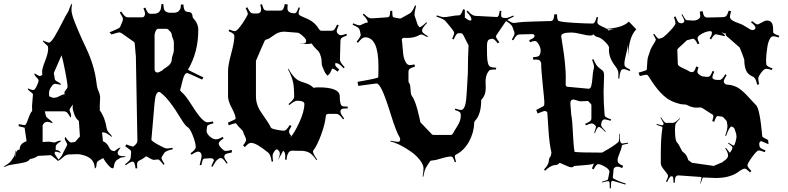

<svg xmlns="http://www.w3.org/2000/svg" viewBox="-100 -914 4455 1086"><path d="M567.4 -41Q572.8 -31.7 590.8 -31.2Q608.9 -30.8 610.4 -27.8Q610.4 -25.9 597.7 -24.7Q585 -23.4 580.6 -21.5Q576.2 -19.5 574.2 -17.1Q572.3 -14.6 565.7 -12Q559.1 -9.3 553 0.2Q546.9 9.8 545.9 17.6Q544.4 38.1 537.1 38.1Q527.8 38.1 511.2 19Q494.6 0 483.4 -20L459 -5.9Q446.3 0.5 445.8 18.1Q445.3 35.6 436 39.1Q436 -14.6 381.3 -33.2Q356 -42 336.7 -42Q317.4 -42 283.2 -40L267.1 -33.2Q265.6 -32.7 256.8 -24.4Q232.4 -2.9 223.1 -2.9L227.1 -6.8H226.1Q224.1 -6.8 207.5 -21.5Q190.9 -36.1 185.1 -36.1L114.3 -32.2Q99.1 -19.5 69.3 -14.2Q62 -1 36.9 4.9Q11.7 10.7 -20 15.1Q-51.8 19.5 -61.3 24.7Q-70.8 29.8 -74.2 29.8Q-77.6 29.8 -79.6 28.8Q-52.7 13.2 -38.6 -2L-21 -27.8Q-17.1 -32.7 -15.4 -46.9Q-13.7 -61 -10.7 -64Q-12.7 -45.9 -12.7 -36.9Q-12.7 -27.8 -10.7 -25.9V-36.1Q-10.7 -66.9 11.2 -67.9Q11.2 -102.5 50.3 -115.2L39.1 -191.9L5.4 -200.2L6.3 -211.9Q33.7 -206.1 38.1 -206.1Q45.4 -206.1 52 -222.2Q58.6 -238.3 66.2 -258.8Q73.7 -279.3 82 -286.1Q81.1 -295.9 81.1 -314L86.4 -379.9Q86.4 -384.8 72 -395Q57.6 -405.3 57.1 -412.1V-414.1Q79.1 -404.8 88.1 -404.8Q97.2 -404.8 107.7 -427.2Q118.2 -449.7 118.2 -457.8Q118.2 -465.8 106.4 -476.6Q91.3 -491.2 95.2 -499Q119.6 -483.9 125.7 -483.9Q131.8 -483.9 139.2 -491.2Q138.2 -495.1 138.2 -510.5Q138.2 -525.9 155.3 -569.6Q172.4 -613.3 172.4 -638.2L171.4 -649.9Q171.4 -653.8 157.5 -665.3Q143.6 -676.8 143.1 -683.1V-685.1Q169.4 -672.9 176.3 -672.9Q188 -672.9 208.5 -707Q229 -741.2 252.2 -787.1Q275.4 -833 281 -840.3Q286.6 -847.7 290 -858.9Q300.8 -890.6 308.1 -894Q304.2 -871.1 304.2 -857.7Q304.2 -844.2 311.5 -820.1Q318.8 -795.9 342.3 -741.2Q365.7 -686.5 385.3 -646Q435.1 -542.5 446.3 -441.9Q448.7 -417 457.5 -397.9Q466.3 -378.9 466.3 -359.9L464.4 -320.8V-290Q494.6 -248 503.4 -188Q506.3 -172.9 519.3 -160.4Q532.2 -147.9 532.2 -141.1L533.2 -138.2Q501.5 -165 485.4 -165H477.1L482.4 -115.2Q506.8 -104.5 516.6 -81.1Q525.4 -59.1 548.3 -59.1Q549.3 -59.1 561 -69.1Q572.8 -79.1 582 -79.1Q565.4 -56.6 565.4 -51.3Q565.4 -45.9 567.4 -42ZM303.2 -107.9 309.1 -108.9 324.2 -110.8 352.1 -142.1 346.2 -230Q329.1 -242.2 320.1 -267.8Q311 -293.5 311 -305.7Q311 -317.9 311.5 -319.8Q312 -321.8 312 -323.2L297.4 -301.8Q293.5 -296.4 293.5 -292.5Q293.5 -288.6 297.9 -277.8Q302.2 -267.1 302.2 -259.5Q302.2 -252 299.3 -249Q285.2 -272.5 278.6 -278.3Q272 -284.2 262.2 -284.2H153.3L160.2 -256.8Q161.6 -251 179.4 -237.8Q197.3 -224.6 198.2 -216.8Q177.2 -225.1 167.7 -225.1Q158.2 -225.1 150.4 -219.2L141.1 -206.1V-110.8L178.2 -112.8L208 -107.9Q210.4 -107.9 221.4 -113Q232.4 -118.2 239.3 -118.2Q246.1 -118.2 248 -117.2Q229 -105.5 222.9 -99.4Q216.8 -93.3 215.3 -85.9V-75.2L214.4 -71.8Q214.4 -64.9 221.7 -64.5Q237.3 -63.5 244.1 -48.8Q222.2 -56.2 215.6 -56.2Q209 -56.2 209 -47.9Q211.4 -36.1 231.4 -11.2Q248.5 -29.3 252.9 -40Q257.3 -50.8 268.8 -71.8Q280.3 -92.8 280.3 -96.7Q280.3 -100.6 273.2 -112.8Q266.1 -125 266.1 -130.1Q266.1 -135.3 270 -139.2Q291 -107.9 303.2 -107.9ZM241.2 -435.1 212.4 -439.9Q202.1 -439.9 193.4 -427.7Q177.2 -405.8 177.2 -389.4Q177.2 -373 178.2 -369.1L200.2 -360.8Q218.8 -360.8 231.4 -367.9Q244.1 -375 250 -377L266.1 -381.8Q264.2 -385.7 264.2 -390.6Q264.2 -395.5 273.2 -406.2Q282.2 -417 282.2 -421.9Q282.2 -441.9 269 -509.5Q255.9 -577.1 248 -601.1L205.1 -502.9V-493.2Q207 -491.2 209 -473.1V-469.2Q210.9 -457 232.4 -448.2Q244.6 -439.9 245.1 -437Q245.1 -435.1 241.2 -435.1Z M862.8 -841.8H879.9Q894 -841.8 897.2 -843.8Q900.4 -845.7 905.5 -847.7Q910.6 -849.6 912.8 -853.3Q915 -856.9 918.5 -861.3Q923.3 -869.1 923.3 -888.2H937.5Q938.5 -852.1 956.1 -847.7Q963.4 -846.2 970.7 -845.7Q988.3 -843.8 989.3 -819.8Q989.3 -814.9 993.2 -811Q1021.5 -781.2 1021.5 -744.1Q1021.5 -618.7 963.4 -520Q964.8 -517.1 1050.3 -476.1L1043.5 -463.9Q962.4 -501 959.5 -501Q956.5 -501 953.6 -499.8Q950.7 -498.5 948.2 -495.6Q945.8 -492.7 943.8 -489.7Q941.9 -486.8 939.9 -481.2Q938 -475.6 936.5 -471.7Q935.1 -467.8 933.3 -460.7Q931.6 -453.6 930.2 -449.2Q928.2 -440.9 924.3 -423.8L918.5 -404.8Q918.5 -402.3 927.2 -393.1Q948.2 -377 982.9 -321.8Q1017.6 -266.6 1038.8 -244.4Q1060.1 -222.2 1072 -222.2Q1084 -222.2 1104.5 -227.1L1107.4 -216.8Q1083 -210.4 1076.7 -206.1Q1070.3 -201.7 1070.3 -192.9L1069.3 -180.2Q1068.4 -178.2 1068.4 -174.8Q1068.4 -158.7 1086.4 -142.3Q1104.5 -126 1121.3 -126Q1138.2 -126 1159.2 -140.1L1164.6 -130.9Q1137.2 -113.8 1137.2 -102.3Q1137.2 -90.8 1152.6 -75.4Q1168 -60.1 1176 -60.1Q1184.1 -60.1 1211.4 -65.9V-51.8Q1180.2 -44.9 1177.2 -42.7Q1174.3 -40.5 1172.4 -38.6Q1168.5 -35.2 1168.5 -26.9Q1168.5 -18.6 1187.5 7.8L1182.6 12.2Q1168 -8.8 1161.1 -14.4Q1154.3 -20 1149.4 -20Q1144.5 -20 1140.6 -18.1L1128.4 -9.8Q1120.1 -3.4 1101.6 29.8L1095.2 25.9L1110.4 -7.8Q1106 -19 1092.3 -19L1058.6 -17.1Q1046.9 -17.1 1044.4 -2L1038.6 20H1029.3L1040.5 -27.8Q1040.5 -56.2 1019.5 -56.2Q1009.3 -56.2 983.4 -39.1L977.5 -46.9Q1007.3 -68.4 1007.3 -81.1Q1007.3 -104.5 990.5 -147.5Q973.6 -190.4 959.5 -195.8Q946.3 -205.1 923.8 -242.2Q856 -354.5 810.5 -388.2Q806.2 -394 799.3 -394Q779.8 -394 774.4 -333L756.3 -124Q756.3 -116.7 794.4 -95.5Q832.5 -74.2 843.3 -74.2Q854 -74.2 875.5 -78.1L877.4 -69.8Q837.4 -62 828.6 -47.9L816.4 -28.8Q813.5 -22.9 813.5 -18.3Q813.5 -13.7 830.6 14.2L824.2 18.1Q802.7 -12.2 793.5 -12.2L771.5 -9.8Q761.2 -9.8 745.4 -19.8Q729.5 -29.8 725.6 -29.8Q723.6 -27.8 719.5 -24.9Q715.3 -22 712.4 -19.8Q709.5 -17.6 706.5 -15.6Q702.1 -12.7 692.6 -8.3Q683.1 -3.9 679.2 1Q675.3 5.9 675.3 17.8Q675.3 29.8 676.3 38.1H666.5Q662.6 0 650.4 0Q638.2 0 611.3 21L607.4 15.1Q627.4 0 633.3 -7.8Q639.2 -15.6 639.2 -23.9L641.6 -50.8V-55.7Q641.6 -61.5 636 -65.9Q630.4 -70.3 627.9 -72.3Q618.2 -80.1 608.4 -86.9L614.3 -97.2Q646 -85 651.4 -85Q656.7 -85 667 -96.4Q677.2 -107.9 677.2 -117.2L668.5 -596.2Q668 -596.2 666.5 -615.2Q663.1 -672.9 659.2 -675.8L589.4 -725.1Q579.6 -731 574.2 -731Q568.8 -731 531.2 -719.2L519.5 -731Q575.2 -753.9 578.6 -759.8L593.3 -794.9Q595.2 -800.8 595.2 -808.3Q595.2 -815.9 577.6 -842.8L585.4 -849.1Q599.6 -827.6 607.2 -821.8Q614.7 -815.9 624.5 -815.9H704.6Q710.9 -815.9 715.6 -821.3Q720.2 -826.7 720.2 -836.7Q720.2 -846.7 711.4 -867.2L722.2 -871.1Q733.9 -840.8 743.2 -837.4Q747.1 -835.9 754.4 -835.9L771 -836.4Q781.7 -836.4 785.2 -838.1Q788.6 -839.8 793.2 -841.8Q797.9 -843.8 799.8 -846.4Q801.8 -849.1 804.9 -853.3Q808.1 -857.4 809.1 -862.3Q812.5 -876 812.5 -890.1L824.2 -891.1Q825.2 -858.4 834 -851.6Q846.7 -841.8 862.8 -841.8ZM774.4 -522.9Q774.4 -503.9 791.5 -503.9Q795.4 -503.9 801.3 -506.8L818.4 -516.1Q821.8 -521.5 836.4 -530.3Q871.6 -551.3 871.6 -579.1Q871.6 -587.9 877.4 -604Q883.3 -620.1 883.3 -627.9V-675.8Q883.3 -683.6 877.4 -697Q871.6 -710.4 871.6 -718Q871.6 -725.6 864.7 -733.4Q850.1 -751 843.3 -751H795.4Q785.6 -751 780 -737.3Q774.4 -723.6 774.4 -717.8Z M1553.7 -62Q1524.4 -62 1521 -9.8L1512.7 -11.2Q1513.7 -19 1513.7 -31.2Q1513.7 -43.5 1509.8 -51.8Q1505.9 -60.1 1501 -60.1L1472.7 -7.8Q1481.4 -28.8 1482.9 -43.9Q1482.9 -59.1 1468.8 -68.8H1464.8Q1459 -66.9 1456.5 -64L1449.7 -54.2Q1441.9 -43.9 1441.9 -31.7Q1441.9 -19.5 1444.8 -1L1436.5 0Q1431.2 -39.1 1418 -49.8Q1350.1 -106 1319.8 -106Q1304.7 -106 1285.6 -82L1274.9 -91.8Q1292 -113.3 1292 -122.6Q1292 -131.8 1284.2 -146.2Q1276.4 -160.6 1276.1 -166.5Q1275.9 -172.4 1259.5 -188Q1243.2 -203.6 1240 -210.2Q1236.8 -216.8 1231.2 -216.8Q1225.6 -216.8 1193.8 -205.1L1189 -220.2Q1232.9 -239.3 1232.9 -242.2Q1232.9 -262.2 1211.4 -302.2Q1189.9 -342.3 1189.9 -369.1V-512.2Q1189.9 -545.9 1207.8 -611.3Q1225.6 -676.8 1225.6 -710Q1225.6 -717.3 1219.5 -723.1Q1213.4 -729 1192.9 -737.8L1196.8 -747.1Q1218.8 -737.8 1228.5 -737.8Q1238.3 -737.8 1256.8 -761.7Q1275.4 -785.6 1288.6 -808.6Q1301.8 -831.5 1301.8 -833Q1301.8 -844.2 1289.6 -868.2L1298.8 -873Q1310.1 -850.1 1316.7 -844Q1323.2 -837.9 1332.5 -837.9H1357.9Q1365.7 -837.9 1371.3 -844.2Q1377 -850.6 1377 -860.8Q1377 -871.1 1371.6 -887.2L1381.8 -890.1Q1388.7 -865.7 1394 -859.9Q1399.4 -854 1409.7 -854H1480Q1489.7 -854 1494.1 -855.5Q1505.4 -859.9 1510.7 -891.1L1527.8 -888.2Q1525.9 -878.9 1525.9 -867.2Q1525.9 -838.9 1566.9 -838.9Q1572.8 -838.9 1577.1 -845.2Q1581.5 -851.6 1588.9 -872.1L1596.7 -870.1Q1588.9 -848.6 1588.9 -840.1Q1588.9 -831.5 1596.7 -826.7Q1604.5 -821.8 1617.7 -816.7Q1630.9 -811.5 1645.5 -804.2Q1683.6 -785.6 1705.6 -747.1Q1711.4 -740.2 1717.8 -740.2H1774.9Q1784.2 -740.2 1790.3 -746.1Q1796.4 -752 1806.6 -774.9L1815.9 -771Q1804.7 -746.6 1804.7 -737.5Q1804.7 -728.5 1813 -722.2Q1819.3 -714.8 1828.6 -714.8Q1837.9 -714.8 1858.9 -723.1L1862.8 -713.9Q1832.5 -702.1 1829.3 -696.3Q1826.2 -690.4 1825.7 -684.1L1822.8 -576.2Q1822.8 -561 1849.6 -534.2L1843.8 -527.8Q1826.2 -546.4 1817.4 -551.8Q1808.6 -557.1 1798.8 -557.1H1796.9Q1795.9 -555.2 1795.9 -547.1Q1795.9 -539.1 1818.8 -521L1809.6 -508.8Q1789.1 -525.9 1778.8 -525.9Q1767.6 -498.5 1760 -492.4Q1752.4 -486.3 1752 -485.8L1738.8 -502.9L1730.5 -520.5Q1719.7 -543 1719.7 -554.9Q1719.7 -566.9 1718.3 -578.9Q1716.8 -590.8 1710 -608.2Q1703.1 -625.5 1691.9 -632.8Q1671.9 -652.8 1662.6 -668Q1650.9 -665 1630.6 -665Q1610.4 -665 1592.8 -667H1615.7Q1622.6 -667 1627.2 -670.9Q1631.8 -674.8 1631.8 -684.1Q1631.8 -693.4 1611.8 -711.2Q1591.8 -729 1582.5 -729L1507.8 -734.9Q1474.6 -734.9 1449.2 -714.8Q1422.4 -694.3 1411.1 -691.9Q1399.9 -689.5 1396.7 -682.4Q1393.6 -675.3 1379.9 -645Q1347.7 -571.8 1347.7 -569.8V-369.1Q1347.7 -319.8 1379.4 -275.4Q1422.4 -214.8 1432.6 -191.9Q1435.1 -186 1463.6 -180.4Q1492.2 -174.8 1506.1 -174.8Q1520 -174.8 1538.6 -207L1548.8 -201.2Q1534.7 -177.7 1534.7 -170.2Q1534.7 -162.6 1540.5 -153.8L1546.9 -146L1540.5 -134.8Q1563.5 -157.7 1592.5 -220.7Q1621.6 -283.7 1621.6 -326.2Q1621.6 -344.2 1579.6 -344.2Q1565.9 -344.2 1536.6 -319.8L1531.7 -325.2Q1551.3 -342.3 1557.1 -350.1Q1563 -357.9 1564 -366.2V-367.2Q1564 -415.5 1558.1 -447Q1552.2 -478.5 1528.8 -522.9L1531.7 -524.9Q1560.1 -472.2 1592.3 -457Q1606.4 -450.7 1620.1 -446.8Q1656.2 -436 1673.8 -417Q1681.6 -419.9 1701.7 -419.9Q1821.8 -419.9 1821.8 -369.1Q1821.8 -321.8 1835 -314.5Q1841.3 -311 1866.7 -311V-300.8Q1841.3 -300.8 1834.7 -298.1Q1828.1 -295.4 1825.7 -287.1V-282.2Q1825.7 -270 1846.7 -244.1L1840.8 -238.8Q1825.7 -258.8 1817.9 -264.4Q1810.1 -270 1801.8 -270H1757.8Q1743.7 -270 1742.7 -255.9Q1738.8 -212.4 1716.3 -151.4Q1693.8 -90.3 1670.9 -61L1669.9 -64.9Q1669.9 -53.7 1673.8 -44.2Q1677.7 -34.7 1693.8 -11.2L1689.9 -7.8Q1668 -41 1648.2 -51Q1628.4 -61 1602.5 -61H1573.7ZM1472.7 -7.8 1469.7 -2.9Z M2201.7 -699.2 2188.5 -700.2Q2175.3 -700.2 2172.4 -689.9Q2174.3 -682.6 2176.3 -655.5Q2178.2 -628.4 2180.9 -606.2Q2183.6 -584 2193.4 -564.9Q2203.1 -545.9 2216.6 -545.9Q2230 -545.9 2243.7 -549.8L2247.6 -537.1Q2216.3 -528.8 2212.4 -518.1Q2210.4 -513.7 2210.4 -505.9V-453.1Q2210.4 -449.7 2215.8 -441.9Q2221.2 -434.1 2222.2 -407.2Q2223.1 -380.4 2229.5 -371.1Q2250 -347.7 2271 -253.9Q2278.3 -222.2 2277.3 -223.1L2342.3 -154.8Q2346.7 -150.9 2351.6 -150.9H2450.7Q2457 -150.9 2462.4 -159.2Q2469.2 -173.3 2482.9 -194.6Q2496.6 -215.8 2501.5 -230.2Q2506.3 -244.6 2506.3 -260Q2506.3 -275.4 2500 -280.3Q2493.7 -285.2 2472.7 -292L2475.6 -299.8Q2497.1 -292 2507.3 -292Q2533.2 -292 2538.1 -367.2Q2540 -398.4 2540.5 -399.9L2546.4 -502Q2546.4 -588.9 2550.3 -657.2L2518.6 -719.2Q2513.2 -726.1 2506.3 -726.1H2497.6Q2491.2 -726.1 2487.8 -724.6Q2479.5 -721.2 2466.3 -690.9L2457.5 -694.8Q2468.8 -719.2 2468.8 -725.6Q2468.8 -731.9 2465.6 -737.3Q2462.4 -742.7 2455.8 -751Q2449.2 -759.3 2444.8 -764.9Q2440.4 -770.5 2431.6 -780.8Q2422.9 -791 2418.5 -795.9Q2409.7 -806.6 2368.7 -819.8L2370.6 -827.1Q2399.9 -816.9 2411.4 -816.9Q2422.9 -816.9 2450.2 -822Q2477.5 -827.1 2491.7 -827.1H2494.6Q2502 -827.1 2507.1 -834Q2512.2 -840.8 2519.5 -861.8L2529.3 -858.9V-814Q2550.8 -797.9 2558.6 -797.9Q2566.4 -797.9 2566.4 -801.8Q2566.4 -811.5 2561.3 -820.6Q2556.2 -829.6 2538.6 -848.1L2544.4 -854Q2561 -835.9 2570.1 -830.6Q2579.1 -825.2 2589.4 -824.2L2709.5 -817.9Q2716.3 -817.9 2720 -824.7Q2723.6 -831.5 2726.6 -853L2736.3 -852.1Q2734.4 -841.8 2734.4 -832.3Q2734.4 -822.8 2736.3 -819.3Q2739.3 -814 2748.5 -813H2750.5Q2752.4 -812 2762 -812Q2771.5 -812 2803.7 -826.2L2805.7 -819.8Q2769 -804.7 2759.3 -791L2711.4 -720.2Q2705.6 -713.9 2705.6 -706.5Q2705.6 -699.2 2724.6 -674.8L2715.3 -668.9Q2696.3 -694.8 2684.6 -694.8Q2679.7 -694.8 2676.3 -693.8L2665.5 -689.9Q2654.3 -685.5 2654.3 -650.4Q2654.3 -615.2 2654.8 -603.5Q2655.8 -544.4 2673.3 -536.1Q2681.2 -532.2 2706.5 -530.8L2705.6 -521Q2680.2 -521 2672.6 -518.3Q2665 -515.6 2661.6 -507.8Q2646.5 -487.8 2646.5 -452.1L2647.5 -417Q2647.5 -375 2623.5 -351.1Q2621.6 -347.2 2621.6 -345.2Q2621.6 -267.1 2586.4 -230Q2582.5 -226.1 2582.5 -221.2Q2581.1 -165 2553.2 -113.8Q2525.4 -62.5 2478.5 -39.1Q2472.7 -36.1 2472.7 -28.8Q2472.7 -21.5 2479.5 1L2472.7 3.9Q2465.3 -16.6 2461.4 -22.7Q2457.5 -28.8 2452.6 -28.8Q2432.1 -28.8 2397.2 -18.1Q2362.3 -7.3 2349.9 -7.1Q2337.4 -6.8 2332.5 -2L2310.5 32.2Q2302.2 44.4 2294.4 85H2290.5Q2295.4 57.6 2295.4 37.6Q2295.4 17.6 2274.2 -9.8Q2252.9 -37.1 2222.7 -57.6Q2156.2 -103.5 2108.4 -113.8L2109.4 -118.2Q2139.6 -111.8 2151.6 -111.8Q2163.6 -111.8 2163.6 -126Q2163.6 -130.9 2160.6 -137.2Q2142.1 -165 2111.6 -263.2Q2081.1 -361.3 2062.3 -401.6Q2043.5 -441.9 2029.3 -441.9L1926.3 -428.2L1922.4 -451.2Q2039.6 -471.2 2039.6 -477.1L2040.5 -519V-541Q2040.5 -699.7 1967.3 -703.1Q1957.5 -703.1 1949.2 -697.5Q1940.9 -691.9 1924.3 -671.9L1917.5 -678.2Q1940.4 -706.5 1940.4 -717.8Q1940.4 -720.2 1938.5 -726.1L1934.6 -744.1Q1932.1 -752.4 1924.8 -758.3Q1917.5 -764.2 1894.5 -773.9L1897.5 -782.2Q1923.3 -771 1931.9 -771Q1940.4 -771 1947.8 -775.9L1966.3 -784.2Q1969.7 -785.2 1975.1 -785.9Q1980.5 -786.6 1980.5 -787.1Q1980.5 -803.2 1951.7 -831.1L1957.5 -836.9Q1975.6 -819.3 1984.1 -814.7Q1992.7 -810.1 2002.4 -810.1L2088.4 -815.9Q2098.6 -815.9 2102.3 -821.8Q2106 -827.6 2107.4 -853H2118.7Q2118.7 -826.7 2121.3 -821Q2124 -815.4 2134.3 -814L2162.6 -809.1Q2165.5 -809.1 2169.4 -811L2217.3 -837.9Q2232.4 -845.2 2247.6 -883.8L2253.4 -880.9Q2244.6 -848.1 2244.6 -827.1L2263.7 -770Q2268.6 -770 2271.5 -759.8Q2283.2 -759.8 2311.5 -788.1L2315.4 -784.2Q2287.6 -754.9 2287.6 -744.1V-740.2Q2287.6 -732.4 2296.6 -725.1Q2305.7 -717.8 2320.3 -709L2317.4 -704.1Q2289.1 -719.2 2284.2 -719.2Q2279.3 -719.2 2274.4 -716.8Q2245.1 -699.2 2201.7 -699.2Z M2996.1 -272.9Q2996.1 -286.1 2979 -286.1Q2976.1 -286.1 2940.9 -272L2933.1 -292Q2978 -314 2978 -317.9L2979 -336.9Q2979.5 -341.8 2970 -433.8Q2960.4 -525.9 2960.9 -558.1Q2957.5 -568.4 2951.7 -572.8Q2945.8 -577.1 2930.2 -577.1L2916 -576.2L2915 -590.8Q2945.8 -591.8 2951.2 -600.6Q2958 -611.8 2958 -627.9Q2958 -644 2947 -663.1Q2936 -682.1 2925.3 -682.1Q2914.6 -682.1 2897.9 -674.8L2893.1 -687Q2912.6 -695.3 2918.2 -700.2Q2923.8 -705.1 2923.8 -712.9Q2918.9 -721.2 2911.1 -721.2L2838.9 -719.2Q2829.6 -719.2 2822.5 -713.4Q2815.4 -707.5 2803.2 -686L2794.9 -689.9Q2810.1 -715.8 2810.1 -723.1Q2810.1 -730.5 2808.3 -735.4Q2806.6 -740.2 2803.7 -746.8Q2800.8 -753.4 2799.3 -759.8Q2794.9 -775.4 2761.2 -795.9L2766.1 -803.2Q2794.9 -784.2 2804.9 -784.2Q2814.9 -784.2 2832 -787.4Q2849.1 -790.5 2927.2 -792.5Q3005.4 -794.4 3011.2 -794.9L3008.8 -793.9Q3018.6 -794.9 3022.9 -796.9Q3033.2 -801.8 3035.2 -833H3050.8Q3050.8 -799.3 3059.6 -795.9Q3074.2 -789.1 3145.8 -784.9Q3217.3 -780.8 3252 -780.8Q3265.6 -780.8 3274.9 -817.9L3283.2 -815.9Q3278.8 -799.8 3278.8 -790Q3278.8 -780.3 3287.4 -774.2Q3295.9 -768.1 3310.8 -761.7Q3325.7 -755.4 3332 -751Q3421.9 -756.8 3457 -792L3499 -748Q3456.5 -707 3452.1 -591.8V-660.2Q3450.2 -643.6 3441.2 -607.4Q3432.1 -571.3 3431.6 -556.6Q3431.2 -542 3436.8 -536.4Q3442.4 -530.8 3464.8 -520L3461.9 -512.2Q3437.5 -522.9 3429.2 -522.9Q3420.9 -522.9 3417.5 -520.5Q3406.7 -513.2 3402.8 -469.2L3397 -470.2Q3397.9 -481 3397.9 -494.9Q3397.9 -508.8 3393.3 -518.8Q3388.7 -528.8 3379.4 -541Q3344.2 -585.9 3344.2 -633.8L3345.2 -643.1Q3345.2 -654.8 3322.5 -677.5Q3299.8 -700.2 3282.2 -703.9Q3264.6 -707.5 3257.8 -720.2Q3251 -712.9 3236.6 -712.9Q3222.2 -712.9 3187.7 -721.4Q3153.3 -730 3129.9 -730Q3074.2 -730 3074.2 -709Q3077.6 -686.5 3081.8 -660.2Q3085.9 -633.8 3089.4 -609.6Q3092.8 -585.4 3093.8 -573.5Q3094.7 -561.5 3096.7 -542Q3100.1 -507.3 3100.1 -478.8Q3100.1 -450.2 3099.6 -436.5Q3099.1 -422.9 3112.8 -422.9L3230 -412.1Q3240.7 -412.1 3245.1 -430.7Q3249.5 -449.2 3251.5 -478.3Q3253.4 -507.3 3256.6 -517.6Q3259.8 -527.8 3259.8 -537.6Q3259.8 -547.4 3249 -576.2L3256.8 -579.1Q3271 -542.5 3290.5 -528.8Q3309.6 -515.6 3313.2 -508.1Q3316.9 -500.5 3316.9 -486.8L3314 -394Q3314 -328.1 3319.8 -265.1Q3319.8 -257.3 3326.7 -252Q3333.5 -246.6 3356.9 -238.8L3354 -231Q3326.7 -238.8 3320.8 -238.8Q3302.2 -238.8 3299.8 -207Q3299.8 -197.3 3326.2 -170.9L3323.2 -168Q3296.9 -195.8 3289.1 -195.8H3287.1Q3277.8 -195.8 3265.1 -161.1L3261.2 -163.1Q3271 -191.9 3271 -196.8Q3271 -201.7 3268.1 -203.1L3259.8 -210.9Q3253.4 -215.8 3246.1 -215.8Q3238.8 -215.8 3213.9 -205.1L3210 -213.9Q3232.9 -223.6 3239 -229.5Q3245.1 -235.4 3245.1 -244.1V-320.8Q3245.1 -323.7 3235.6 -333Q3226.1 -342.3 3226.1 -342.8L3186 -340.8Q3178.2 -340.3 3163.3 -345.7Q3148.4 -351.1 3143.1 -351.1Q3126 -351.1 3126 -329.1L3130.9 -267.1Q3137.7 -231 3140.6 -160.2Q3143.6 -89.4 3149.9 -55.2Q3168.9 -50.8 3305.2 -50.8Q3311 -54.2 3324.5 -61.8Q3337.9 -69.3 3345.2 -73.7Q3352.5 -78.1 3363.3 -85Q3381.3 -96.7 3397.9 -110.8Q3402.8 -119.6 3403.8 -157.2H3407.2L3405.8 -134.8Q3405.8 -102.1 3420.9 -102.1Q3425.3 -102.1 3452.1 -106.9L3453.1 -102.1Q3421.9 -95.7 3419.2 -92.5Q3416.5 -89.4 3415.8 -81.1Q3415 -72.8 3404.1 -46.4Q3393.1 -20 3393.1 -8.5Q3393.1 2.9 3399.2 9.3Q3405.3 15.6 3424.8 23.9L3418.9 37.1Q3404.8 28.8 3391.8 28.8Q3378.9 28.8 3371.1 40L3366.2 90.8Q3366.2 95.2 3389.2 105.7Q3412.1 116.2 3439 124L3438 129.9L3367.2 108.9Q3360.4 108.9 3358.9 112.3Q3357.4 115.7 3356.9 116.2L3355 151.9L3349.1 150.9Q3348.6 145 3348.6 137Q3348.6 128.9 3348.4 125.2Q3348.1 121.6 3347.2 117.7Q3346.2 110.8 3339.1 110.8Q3332 110.8 3306.2 118.2L3305.2 113.8Q3335 105.5 3337.4 102.3Q3339.8 99.1 3339.8 96.2L3347.2 58.1Q3347.2 43.5 3321.5 28.8Q3295.9 14.2 3283.2 14.2Q3272.9 14.2 3257.8 43.9L3248 39.1Q3250.5 31.2 3254.9 21.5Q3259.3 11.7 3259.8 8.8Q3256.8 16.6 3206.8 20Q3156.7 23.4 3147.9 24.9Q3142.1 32.2 3131.8 32.2Q3121.6 32.2 3097.4 20.8Q3073.2 9.3 3065.9 6.8Q3055.2 19 3041.5 19.5Q3014.2 20.5 2982.9 51.8L2977.1 44.9Q2978 43 2986.1 34.2Q2994.1 25.4 2999.3 14.4Q3004.4 3.4 3004.4 -2.9Q3004.4 -20 3015.1 -30.8L3017.1 -40L3019 -50.8Q3006.8 -104.5 3002.4 -178Q2998 -251.5 2996.1 -272.9ZM3335 -749 3342.8 -741.2Q3355 -747.1 3374 -747.1ZM2922.9 -714.8 2923.8 -713.9Z M3647 -205.1Q3650.9 -205.1 3653.8 -213.9Q3653.8 -218.8 3635.7 -248L3638.7 -250Q3659.2 -219.2 3666 -219.2H3708Q3717.8 -219.2 3744.6 -245.1L3747.1 -243.2Q3719.7 -217.3 3719.7 -207L3717.8 -181.2Q3717.8 -118.2 3730 -107.9Q3738.3 -99.1 3748.5 -77.9Q3758.8 -56.6 3761.7 -55.2Q3783.7 -41.5 3791 -14.2Q3792.5 -9.3 3794.9 -6.8L3814 6.8L3933.6 23.9L3936 24.9L3985.8 3.9Q3991.2 -1.5 4000.5 -7.8Q4018.1 -19.5 4018.1 -35.2Q4018.1 -50.8 4002 -75.2L4005.9 -78.1L4027.8 -49.8Q4032.7 -53.7 4037.8 -64Q4043 -74.2 4043 -78.1Q4043 -82 4039.6 -85.9Q4036.1 -89.8 4018.1 -103L4020 -106.9Q4045.4 -90.8 4050 -90.8Q4054.7 -90.8 4060.3 -111.8Q4065.9 -132.8 4065.9 -139.6Q4065.9 -146.5 4064 -157.2L4055.7 -182.1Q4055.7 -187.5 4048.8 -192.9Q4042 -198.2 4037.6 -198.2Q4025.4 -198.2 4006.8 -145L4002 -147Q4014.6 -181.2 4014.6 -203.1L4011.7 -223.1Q4011.7 -226.1 4009.8 -230L3991.7 -250Q3989.3 -252.4 3984.9 -253.9L3966.8 -256.8L3960 -257.8Q3949.7 -257.8 3939.9 -225.1L3928.7 -229Q3935.1 -250.5 3935.1 -256.3Q3935.1 -265.6 3923.8 -270L3868.7 -305.2Q3865.7 -306.2 3858.9 -306.2L3837.9 -305.2Q3813.5 -305.2 3784.7 -320.8Q3779.8 -323.2 3764.2 -323.5Q3748.5 -323.7 3721.4 -333.3Q3694.3 -342.8 3674.1 -356.7Q3653.8 -370.6 3633.3 -393.1Q3605 -423.8 3567.9 -482.9Q3563 -491.2 3555.9 -491.2Q3548.8 -491.2 3519 -483.9L3511.7 -502.9Q3558.6 -516.1 3558.6 -520Q3559.6 -528.3 3560.1 -544.9Q3562 -583 3564.9 -589.8L3578.6 -630.9Q3583 -643.1 3596.4 -664.3Q3609.9 -685.5 3609.9 -689.5Q3609.9 -693.4 3594.7 -719.2L3600.6 -723.1Q3619.1 -694.8 3627 -694.8Q3629.9 -694.8 3631.8 -695.8L3649.9 -702.1Q3669.9 -717.3 3695.3 -745.1Q3720.7 -772.9 3720.7 -782.7Q3720.7 -792.5 3711.9 -817.9L3720.7 -820.8Q3732.4 -791 3739.3 -786.6Q3747.1 -782.2 3754.4 -782.2Q3761.7 -782.2 3766.4 -786.9Q3771 -791.5 3771 -796.9Q3771 -802.2 3754.9 -831.1L3758.8 -834Q3773.9 -807.1 3777.8 -803.7Q3781.7 -800.3 3784.7 -799.8L3818.8 -797.9Q3833.5 -796.9 3847.2 -804Q3860.8 -811 3860.8 -822.5Q3860.8 -834 3857.9 -848.1L3874 -851.1Q3877.9 -829.1 3884 -822Q3890.1 -814.9 3900.9 -814.9L3987.8 -816.9Q4000.5 -816.9 4007.3 -823.5Q4014.2 -830.1 4022 -854L4035.6 -850.1Q4028.8 -831.5 4028.8 -819.1Q4028.8 -806.6 4043.2 -798.1Q4057.6 -789.6 4079.3 -782.2Q4101.1 -774.9 4124 -759.5Q4147 -744.1 4153.8 -744.1Q4173.3 -744.1 4172.9 -757.8Q4172.9 -768.1 4147.9 -788.1L4153.8 -794.9Q4176.8 -775.9 4183.6 -775.9Q4190.4 -775.9 4208.7 -786.9Q4227.1 -797.9 4238.8 -797.9Q4272.9 -797.9 4272.9 -750V-740.2Q4272.9 -732.9 4273.9 -729.5Q4277.3 -721.2 4307.6 -711.9L4304.7 -702.1Q4284.2 -709 4273.2 -709Q4262.2 -709 4253.2 -691.7Q4244.1 -674.3 4240.2 -647.5Q4232.9 -597.2 4233.2 -573.7Q4233.4 -550.3 4235.4 -546.9Q4240.2 -537.1 4270 -526.9L4265.6 -518.1Q4245.1 -524.9 4233.4 -524.9Q4221.7 -524.9 4205.3 -502.7Q4189 -480.5 4189 -470.5Q4189 -460.4 4193.8 -437L4182.6 -435.1Q4177.2 -460 4171.4 -469Q4165.5 -478 4155.8 -481.9Q4129.4 -493.2 4119.6 -516.6Q4109.9 -540 4109.9 -575.2Q4109.9 -578.1 4097.7 -610.4Q4085.4 -642.6 4084 -645L4019 -702.1Q4003.9 -710.9 4003.9 -726.1L3999 -725.1Q3993.2 -725.1 3980 -732.9Q4001 -716.3 4001 -711.9Q4001 -710 3997.1 -710L3949.7 -720.2Q3938 -720.2 3921.9 -690.9L3914.1 -695.8Q3926.8 -717.8 3926.8 -727.8Q3926.8 -737.8 3918 -737.8Q3897.5 -737.8 3871.6 -724.1Q3845.7 -710.4 3845.7 -698.2Q3845.7 -689 3856 -668L3845.7 -664.1Q3832 -694.8 3819.8 -694.8L3814 -693.8L3787.6 -687L3782.7 -684.1Q3776.4 -677.2 3762.7 -665Q3731 -637.7 3731 -632.8L3733.9 -551.8Q3733.9 -541.5 3762.7 -528.6Q3791.5 -515.6 3796.4 -511.7Q3804.2 -505.9 3816.2 -505.9Q3828.1 -505.9 3837.9 -538.1L3850.6 -534.2Q3844.7 -515.6 3844.7 -507.3Q3844.7 -499 3857.9 -490Q3871.1 -481 3881.8 -481L3901.9 -479Q3912.6 -479 3918.7 -488.3Q3924.8 -497.6 3930.7 -513.2L3939.9 -508.8Q3929.7 -485.4 3929.7 -477.1Q3929.7 -461.9 3960.4 -461.9Q3966.3 -461.9 3971.7 -461.9Q3983.4 -461.9 4002.9 -494.1L4009.8 -488.8Q3993.7 -461.9 3993.7 -454.6Q3993.7 -447.3 3999.5 -441.2Q4005.4 -435.1 4019.3 -434.8Q4033.2 -434.6 4053 -427.5Q4072.8 -420.4 4090.1 -406.5Q4107.4 -392.6 4119.6 -380.1Q4131.8 -367.7 4149.2 -348.1Q4166.5 -328.6 4176.8 -318.8Q4197.8 -297.9 4211.9 -141.1Q4211.9 -138.7 4244.6 -122.1L4247.1 -98.1L4207 -115.2Q4202.6 -115.2 4198.7 -112.8H4199.7Q4196.3 -110.8 4194.8 -104V-95.2Q4194.8 -85 4200.4 -78.9Q4206.1 -72.8 4230 -63L4225.6 -53.2Q4201.7 -63 4191.4 -63Q4181.2 -63 4154.5 -26.4Q4127.9 10.3 4127.9 20.8Q4127.9 31.2 4149.9 53.2L4143.1 61Q4120.6 40 4113.8 40Q4106.9 40 4102.3 42.2Q4097.7 44.4 4092.5 47.6Q4087.4 50.8 4085 51.8Q4035.6 92.8 3948.7 92.8L3877 89.8Q3873 89.8 3862.8 125L3860.8 124Q3867.7 93.3 3867.7 90.6Q3867.7 87.9 3866.7 86.9H3862.8L3738.8 78.1Q3726.6 78.1 3721.7 86.4Q3716.8 94.7 3716.8 119.1L3710 120.1Q3709 87.9 3705.3 85.4Q3701.7 83 3696.8 83Q3688 83 3672.9 116.2L3667 112.8Q3678.7 89.4 3678.7 81.3Q3678.7 73.2 3658.2 49.1Q3637.7 24.9 3637.7 11.2V-42Q3637.7 -137.2 3647 -191.9Q3647 -194.3 3646 -195.3Q3643.6 -198.7 3613.8 -208L3614.7 -212.9Q3640.1 -205.1 3647 -205.1Z"/></svg>

Font: Eater Caps
Style: Regular
Weight: 400
Version: Version 001.002